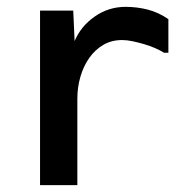

<svg xmlns="http://www.w3.org/2000/svg" viewBox="-20 -557 540 561"><path d="M194 -526 198 -437Q216 -480 256.5 -508.5Q297 -537 347 -537Q380 -537 411.5 -529Q443 -521 472 -501V-403H459Q448 -410 433 -416.5Q418 -423 401 -428Q384 -433 367.5 -436.5Q351 -440 337 -440Q306 -440 282 -426Q258 -412 241 -388Q224 -364 215 -333Q206 -302 206 -269V-16H97V-526Z"/></svg>

Font: D2Coding ligature
Style: Bold
Weight: 700
Monospace: yes
Designer: Yong-Rak Park; Jeong-Hwan Yoon; Sang-Min Lee;
Foundry: NHN Corporation
Version: Version 1.3.2; Build 20180524